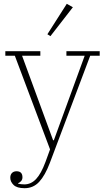

<svg xmlns="http://www.w3.org/2000/svg" viewBox="-20 -777 552 1009"><path d="M109 212Q69 212 51.5 195Q34 178 34 157Q34 141 43 132Q52 123 67 123Q98 123 98 155Q98 166 91.5 174Q85 182 75 186V188Q82 190 90.5 191Q99 192 108 192Q143 192 169.5 164Q196 136 219 74L243 8L58 -484H8V-508H192V-484H96L259 -40H263L425 -484H329V-508H504V-484H454L242 79Q217 145 186 178.5Q155 212 109 212ZM229 -597 331 -757 363 -739 245 -587Z"/></svg>

Font: IBM Plex Serif ExtraLight
Style: Regular
Weight: 200
Designer: Mike Abbink, Paul van der Laan, Pieter van Rosmalen
Foundry: Bold Monday
Version: Version 2.5